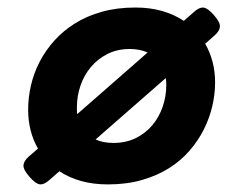

<svg xmlns="http://www.w3.org/2000/svg" viewBox="-20 -482 640 513"><path d="M268.6 10.7Q229 10.7 196.8 1.7Q164.6 -7.3 138.7 -24.4L111.3 -0.5Q97.7 11.7 86.4 10.5Q75.2 9.3 58.6 -9.8Q42 -28.8 42.7 -40.3Q43.5 -51.8 56.6 -63.5L81.5 -85Q55.2 -130.4 55.2 -189.5Q55.2 -221.2 62.7 -253.9Q70.3 -286.6 85.9 -316.9Q101.6 -347.2 125.2 -373.5Q148.9 -399.9 180.7 -419.7Q212.4 -439.5 252.7 -450.7Q293 -461.9 341.8 -461.9Q380.9 -461.9 413.1 -452.6Q445.3 -443.4 471.2 -426.3L499 -450.7Q512.7 -462.9 523.9 -461.7Q535.2 -460.4 551.8 -441.4Q568.4 -422.4 567.6 -410.9Q566.9 -399.4 553.7 -387.7L528.3 -365.2Q541 -342.8 547.9 -316.9Q554.7 -291 554.7 -261.7Q554.7 -231 547.4 -199Q540 -167 524.9 -136.7Q509.8 -106.4 486.6 -79.6Q463.4 -52.7 431.6 -32.7Q399.9 -12.7 359.1 -1Q318.4 10.7 268.6 10.7ZM327.1 -351.1Q293.5 -351.1 267.3 -337.9Q241.2 -324.7 222.9 -303Q204.6 -281.2 195.1 -253.4Q185.5 -225.6 185.5 -195.8Q185.5 -190.9 185.5 -186.3Q185.5 -181.6 186.5 -177.2L374.5 -341.8Q353 -351.1 327.1 -351.1ZM424.3 -254.9Q424.3 -264.6 422.9 -273.4L235.4 -109.4Q255.4 -100.1 283.2 -100.1Q316.4 -100.1 342.8 -113Q369.1 -126 387.2 -147.7Q405.3 -169.4 414.8 -197.3Q424.3 -225.1 424.3 -254.9Z"/></svg>

Font: Courier Prime
Style: Bold Italic
Weight: 700
Monospace: yes
Designer: Alan Dague-Greene
Foundry: Quote-Unquote Apps
Version: Version 1.202